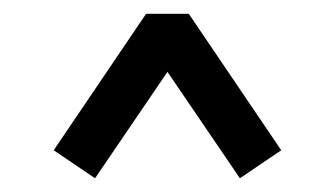

<svg xmlns="http://www.w3.org/2000/svg" viewBox="-20 -716 490 281"><path d="M256.3 -695.8 391.6 -496.1 331.1 -455.1 225.1 -610.8 119.1 -455.1 58.6 -496.1 193.8 -695.8Z"/></svg>

Font: Anka/Coder Narrow
Style: Regular
Weight: 400
Width: 3
Monospace: yes
Version: Version 001.100